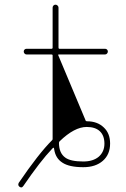

<svg xmlns="http://www.w3.org/2000/svg" viewBox="-20 -733 540 825"><path d="M63.5 69.3Q58.6 65.4 58.6 60.5Q58.6 56.6 60.5 52.7Q145.5 -72.3 204.1 -130.9Q207 -133.8 206.1 -137.7Q206.1 -145.5 206.1 -165V-495.1Q206.1 -499 201.2 -499H93.8Q88.9 -499 85.4 -502.9Q82 -506.8 82 -511.7Q82 -516.6 85.4 -520Q88.9 -523.4 93.8 -523.4H201.2Q206.1 -523.4 206.1 -528.3V-700.2Q206.1 -705.1 209.5 -709Q212.9 -712.9 218.3 -712.9Q223.6 -712.9 227.5 -709Q231.4 -705.1 231.4 -700.2V-528.3Q231.4 -523.4 235.4 -523.4H431.6Q436.5 -523.4 439.9 -520Q443.4 -516.6 443.4 -511.7Q443.4 -506.8 439.9 -502.9Q436.5 -499 431.6 -499H233.4Q228.5 -499 230.5 -495.1L347.7 -215.8Q348.6 -211.9 353.5 -211.9Q398.4 -211.9 425.8 -185.5Q453.1 -160.2 453.1 -116.2Q453.1 -69.3 421.9 -42Q390.6 -14.6 337.9 -14.6Q277.3 -14.6 248 -34.2Q218.8 -52.7 212.9 -90.8L211.9 -96.7Q210.9 -97.7 210 -98.1Q209 -98.6 208 -97.7L204.1 -93.8Q154.3 -42 80.1 66.4Q76.2 72.3 71.3 72.3Q67.4 72.3 63.5 69.3ZM352.5 -187.5Q299.8 -187.5 236.3 -126Q233.4 -123 233.4 -119.1Q233.4 -75.2 260.7 -55.7Q283.2 -39.1 337.9 -39.1Q379.9 -39.1 404.3 -59.6Q428.7 -81.1 428.7 -115.7Q428.7 -150.4 409.2 -168.9Q389.6 -187.5 352.5 -187.5Z"/></svg>

Font: Rounded-X Mgen+ 2m thin
Style: Regular
Weight: 100
Designer: [Source Han Sans]
Ryoko NISHIZUKA  (kana & ideographs); Paul D. Hunt (Latin, Greek & Cyrillic); Wenlong ZHANG  (bopomofo
Version: Version 1.059.20150602